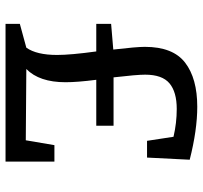

<svg xmlns="http://www.w3.org/2000/svg" viewBox="-40 -710 750 711"><g transform="rotate(90 335.5 -355.0)"><path d="M518 -181H579V0H69V-53L157 -77Q184 -115 184 -191Q184 -241 171 -336H69V-391L164 -399Q154 -485 154 -516Q154 -620 212.5 -665Q271 -710 376 -710Q462 -710 572 -682L564 -524H502L487 -622Q436 -634 384 -634Q321 -634 289 -607Q257 -580 257 -517Q257 -486 267 -400H446V-336H276Q285 -266 285 -222Q285 -125 236 -77L500 -75Z"/></g></svg>

Font: Bitter Pro Medium
Style: Regular
Weight: 500
Designer: Sol Matas, and Bitter project Authors
Foundry: Sol Matas
Version: Version 1.010